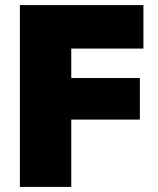

<svg xmlns="http://www.w3.org/2000/svg" viewBox="-20 -733 619 753"><path d="M58 0V-713H542.5V-542.5H259.5V-427H528.5V-264H259.5V0Z"/></svg>

Font: Commissioner ExtraBold
Style: Regular
Weight: 800
Designer: Kostas Bartsokas
Foundry: Kostas Bartsokas
Version: Version 1.000; ttfautohint (v1.8.3)